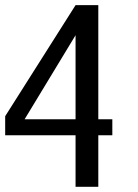

<svg xmlns="http://www.w3.org/2000/svg" viewBox="-20 -722 535 742"><path d="M414.1 -261.2V-199.2H359.9V0H272V-199.2H0V-272.9L272 -702.1H359.9V-261.2ZM272 -261.2V-585.9L75.2 -261.2Z"/></svg>

Font: Favorite Color
Style: Regular
Weight: 400
Designer: Bryce Wilner
Version: Version 1.000;PS 1.0;hotconv 16.6.51;makeotf.lib2.5.65220 DE